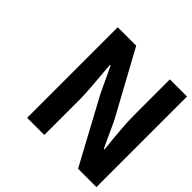

<svg xmlns="http://www.w3.org/2000/svg" viewBox="-180 -925 1109 1109"><g transform="rotate(45 374.5 -370.0)"><path d="M182 0V-740H333L548 -346L622 -186H627Q608 -369 608 -445V-740H748V0H598L384 -396L309 -555H304Q322 -349 322 -297V0Z"/></g></svg>

Font: NotoSansHansBold
Style: Bold
Weight: 700
Designer: Ryoko NISHIZUKA  (kana & ideographs); Paul D. Hunt (Latin, Greek & Cyrillic); Wenlong ZHANG  (bopomofo); Sandoll Communi
Foundry: Adobe Systems Incorporated
Version: Version 1.00;December 8, 2021;FontCreator 13.0.0.2675 64-bit